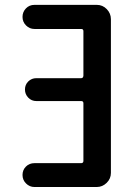

<svg xmlns="http://www.w3.org/2000/svg" viewBox="-20 -750 540 770"><path d="M305.7 -95.7Q313.5 -95.7 314.5 -103.5V-335.9Q314.5 -344.7 305.7 -344.7H126Q106.4 -344.7 93.3 -358.4Q80.1 -372.1 80.1 -391.1Q80.1 -410.2 93.3 -423.3Q106.4 -436.5 126 -436.5H305.7Q313.5 -436.5 314.5 -446.3V-625Q314.5 -633.8 305.7 -633.8H118.2Q98.6 -633.8 84.5 -647.9Q70.3 -662.1 70.3 -682.1Q70.3 -702.1 84 -716.3Q97.7 -730.5 118.2 -730.5H368.2Q391.6 -730.5 408.2 -713.4Q424.8 -696.3 424.8 -672.9V-56.6Q424.8 -33.2 407.7 -16.6Q390.6 0 368.2 0H118.2Q98.6 0 84.5 -14.2Q70.3 -28.3 70.3 -48.3Q70.3 -68.4 84 -82Q97.7 -95.7 118.2 -95.7Z"/></svg>

Font: Rounded Mgen+ 1m medium
Style: Regular
Weight: 500
Designer: [Source Han Sans]
Ryoko NISHIZUKA  (kana & ideographs); Paul D. Hunt (Latin, Greek & Cyrillic); Wenlong ZHANG  (bopomofo
Version: Version 1.059.20150602